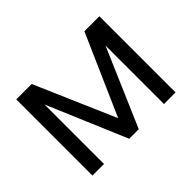

<svg xmlns="http://www.w3.org/2000/svg" viewBox="-111 -759 973 973"><g transform="rotate(-45 375.0 -273.0)"><path d="M375 -113.3 565.4 -545.9H644.5L409.2 0H340.8L109.4 -545.9H187.5ZM160.2 -545.9V0H77.1V-545.9ZM589.8 0V-545.9H672.9V0Z"/></g></svg>

Font: Inter V
Style: 
Weight: 400
Designer: Rasmus Andersson
Foundry: rsms
Version: Version 4.000;git-a3f224843